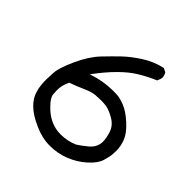

<svg xmlns="http://www.w3.org/2000/svg" viewBox="-179 -818 954 954"><g transform="rotate(45 297.5 -341.0)"><path d="M310 -4Q256 -4 201 -29Q93 -76 74 -150Q65 -179 65 -224Q65 -236 67 -273Q69 -310 102 -382Q135 -454 175 -496Q215 -538 248.5 -570Q282 -602 331.5 -634Q381 -666 438 -678L458 -668Q467 -654 467 -637Q467 -632 458 -611Q413 -592 370 -566Q289 -517 200 -396Q272 -420 337 -420Q342 -420 364.5 -419.5Q387 -419 421.5 -405.5Q456 -392 496 -355.5Q536 -319 549 -286Q562 -253 562 -219Q562 -217 561 -197Q560 -177 550 -144.5Q540 -112 501.5 -77.5Q463 -43 414 -23.5Q365 -4 310 -4ZM308 -82Q357 -82 399 -101Q420 -114 449 -138Q483 -166 483 -206Q483 -229 472 -263.5Q461 -298 425 -318.5Q389 -339 364 -342Q348 -344 330 -344Q318 -344 294 -342.5Q270 -341 233 -324.5Q196 -308 157 -294Q140 -260 140 -225Q140 -220 141.5 -197.5Q143 -175 175 -143Q233 -82 308 -82Z"/></g></svg>

Font: Xiaolai SC
Style: Regular
Weight: 400
Designer: Nozomi Seto 瀬戸のぞみ
Version: Version 3.11;December 4, 2020;FontCreator 13.0.0.2613 64-bit